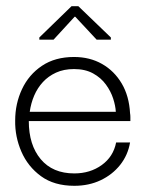

<svg xmlns="http://www.w3.org/2000/svg" viewBox="-20 -590 485 620"><path d="M220 10Q155 10 112.5 -21Q70 -52 49 -100.5Q28 -149 29 -201Q29 -255 51 -302Q73 -349 115.5 -377.5Q158 -406 219 -406Q270 -406 309.5 -383.5Q349 -361 373 -320.5Q397 -280 400 -224Q401 -219 401 -212Q401 -205 401 -199H73Q73 -122 111.5 -76Q150 -30 220 -30Q271 -30 308.5 -57Q346 -84 355 -130H400Q393 -89 368 -57.5Q343 -26 305 -8Q267 10 220 10ZM76 -229H354Q353 -248 345.5 -271.5Q338 -295 322 -317Q306 -339 280.5 -353Q255 -367 219 -367Q186 -367 161 -355.5Q136 -344 118.5 -325Q101 -306 90.5 -281.5Q80 -257 76 -229ZM107 -462V-469L211 -570H233L338 -469V-462H292L223 -536H221L153 -462Z"/></svg>

Font: Darker Grotesque
Style: Regular
Weight: 400
Designer: Gabriel Lam
Foundry: TypeRant
Version: Version 1.000;gftools[0.9.28]